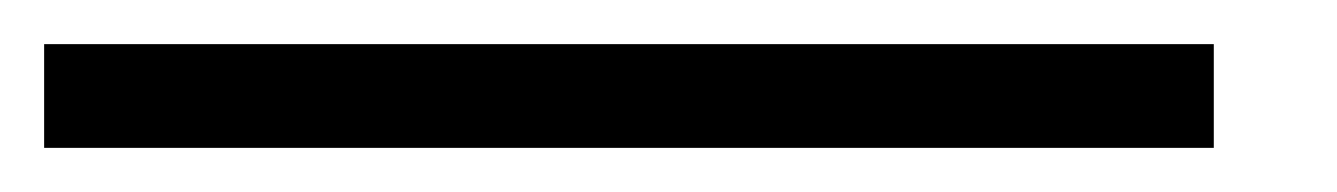

<svg xmlns="http://www.w3.org/2000/svg" viewBox="-20 57 606 87"><path d="M0 77H530V124H0Z"/></svg>

Font: Murecho Light
Style: Regular
Weight: 300
Designer: Neil Summerour
Foundry: Positype
Version: Version 1.010; ttfautohint (v1.8.3)